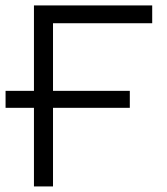

<svg xmlns="http://www.w3.org/2000/svg" viewBox="-20 -670 601 690"><path d="M0 -343.5H102V-650.5H527V-586.5H170.5V-343.5H446.5V-282.5H170.5V0H102V-282.5H0Z"/></svg>

Font: Overused Grotesk Book
Style: Regular
Weight: 375
Version: Version 0.004